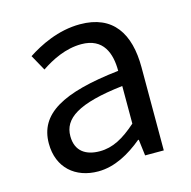

<svg xmlns="http://www.w3.org/2000/svg" viewBox="-89 -645 740 745"><g transform="rotate(-15 281.5 -272.0)"><path d="M217 13C284 13 345 -22 397 -65H400L408 0H483V-334C483 -469 428 -557 295 -557C207 -557 131 -518 82 -486L117 -423C160 -452 217 -481 280 -481C369 -481 392 -414 392 -344C161 -318 59 -259 59 -141C59 -43 126 13 217 13ZM243 -61C189 -61 147 -85 147 -147C147 -217 209 -262 392 -283V-132C339 -85 295 -61 243 -61Z"/></g></svg>

Font: ChiuKong Gothic CL
Style: Regular
Weight: 400
Designer: Ryoko NISHIZUKA 西塚涼子 (kana, bopomofo & ideographs); Paul D. Hunt (Latin, Greek & Cyrillic); Sandoll Communications 산돌커뮤니
Foundry: Adobe
Version: Version 1.300